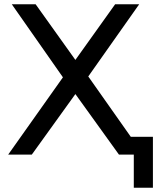

<svg xmlns="http://www.w3.org/2000/svg" viewBox="-20 -720 742 894"><path d="M692 -83H589L391 -364L628 -700H516L331 -441L146 -700H35L273 -360L18 0H128L331 -282L534 0H603V154H692Z"/></svg>

Font: Montserrat-Alt1 Med
Style: Regular
Weight: 500
Designer: Differentunic
Foundry: Differentunic
Version: Version 7.222